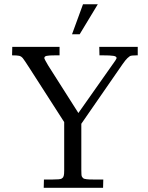

<svg xmlns="http://www.w3.org/2000/svg" viewBox="-20 -889 699 909"><path d="M321 -726.8 373 -868.9H443.1L357.2 -726.8ZM37.1 -627 38.1 -667H262V-627H241.9Q212.6 -627 201.3 -624.6Q189.9 -622.3 189.9 -614Q189.9 -609.4 208 -579.1L351.1 -354L525.9 -602.1Q532 -612.3 532 -614Q532 -622.3 516.8 -624.6Q501.7 -627 467 -627H450.9L450 -667H632.1V-627H627Q600.3 -627 594.6 -623Q588.9 -619.1 583.5 -614Q575 -606.2 560.1 -585L365 -303V-85Q365 -58.3 367.3 -54Q369.6 -49.6 372.8 -46.4Q376 -43.2 379.8 -42.4Q383.5 -41.5 390.4 -40.5Q398.7 -39.1 424.1 -39.1H469L468 0H187L188 -39.1H228Q264.9 -39.1 271.4 -43.3Q277.8 -47.6 279.3 -50.5Q280.8 -53.5 282.2 -58.6Q283.9 -65.2 283.9 -83V-311L120.1 -565.9Q95.9 -603.8 88.3 -613.2Q80.6 -622.6 70.8 -624.8Q61 -627 37.1 -627Z"/></svg>

Font: Linden Hill
Style: Regular
Weight: 400
Version: Version 1.202